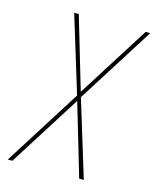

<svg xmlns="http://www.w3.org/2000/svg" viewBox="-111 -812 722 888"><g transform="rotate(15 250.0 -367.5)"><path d="M12 0 245 -369 133 -735H155L257 -390L475 -735H497L264 -366L376 0H354L252 -345L34 0Z"/></g></svg>

Font: Iosevka SS18 Thin
Style: Italic
Weight: 100
Italic angle: -9°
Monospace: yes
Designer: Belleve Invis
Foundry: Belleve Invis
Version: Version 25.1.1; ttfautohint (v1.8.4)